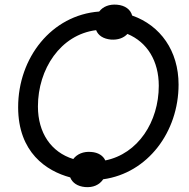

<svg xmlns="http://www.w3.org/2000/svg" viewBox="-20 -757 804 815"><path d="M57 -302C57 -110 177 -31 278 -4C287 19 309 34 341 37C375 40 402 28 418 4C607 -22 738 -197 738 -398C738 -541 661 -649 541 -691C534 -717 511 -734 477 -737C444 -740 417 -729 401 -708C199 -693 57 -512 57 -302ZM141 -305C141 -464 237 -610 388 -629C397 -606 419 -592 451 -589C480 -587 504 -595 521 -613C605 -578 654 -498 654 -393C654 -240 566 -104 427 -76C418 -96 397 -110 367 -112C334 -115 307 -103 291 -82C197 -111 141 -193 141 -305Z"/></svg>

Font: Fixel Display
Style: Italic
Weight: 400
Italic angle: -10°
Designer: AlfaBravo + MacPaw
Foundry: Kyrylo Tkachov, Marchela Mozhyna, Serhii Makarenko, Maria Weinstein, Zakhar Kryvoshyya
Version: Version 1.210;Glyphs 3.2 (3217)